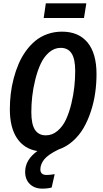

<svg xmlns="http://www.w3.org/2000/svg" viewBox="-20 -895 616 1152"><path d="M498 -875 483.9 -787.1H242.2L254.9 -875ZM331.1 2Q267.1 33.2 244.6 62.3Q222.2 91.3 222.2 121.1Q222.2 154.8 259.8 154.8Q279.8 154.8 308.1 149.9L290 230Q266.1 236.8 233.9 236.8Q187.5 236.8 159.2 209.5Q130.9 182.1 130.9 136.2Q130.9 64 204.1 11.2Q125 -1.5 82 -65.7Q39.1 -129.9 39.1 -238.8Q39.1 -285.2 44.4 -331.5Q49.8 -377.9 62 -424.3Q74.2 -470.7 91.8 -511.7Q109.4 -552.7 135 -588.4Q160.6 -624 191.9 -649.9Q223.1 -675.8 264.2 -690.4Q305.2 -705.1 352.1 -705.1Q451.7 -705.1 505.4 -639.9Q559.1 -574.7 559.1 -450.2Q559.1 -392.6 551 -336.7Q543 -280.8 525.1 -226.3Q507.3 -171.9 481.4 -127.2Q455.6 -82.5 416.7 -48.1Q377.9 -13.7 331.1 2ZM168 -222.2Q168 -149.4 189.9 -116.2Q211.9 -83 254.9 -83Q293.9 -83 325.4 -109.9Q356.9 -136.7 376 -178Q395 -219.2 408 -272.5Q420.9 -325.7 426 -374.5Q431.2 -423.3 431.2 -469.2Q431.2 -541.5 409.4 -574.7Q387.7 -607.9 344.2 -607.9Q306.2 -607.9 274.9 -581.1Q243.7 -554.2 224.4 -512.7Q205.1 -471.2 191.9 -418.2Q178.7 -365.2 173.3 -316.4Q168 -267.6 168 -222.2Z"/></svg>

Font: Fira Sans Compressed Medium
Style: Italic
Weight: 500
Width: 3
Italic angle: -8°
Designer: Carrois Corporate & Edenspiekermann AG
Foundry: Carrois Corporate GbR & Edenspiekermann AG
Version: Version 4.203;PS 004.203;hotconv 1.0.88;makeotf.lib2.5.64775